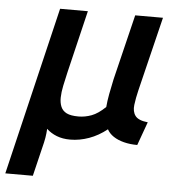

<svg xmlns="http://www.w3.org/2000/svg" viewBox="-71 -570 735 792"><g transform="rotate(5 296.5 -174.0)"><path d="M-20 174 146 -522H261L199 -263Q192 -233 186.5 -206.5Q181 -180 180.5 -158Q180 -136 187 -119.5Q194 -103 211 -94.5Q228 -86 260 -86Q287 -86 314 -96Q341 -106 371 -135Q373 -160 378.5 -189.5Q384 -219 391 -251L457 -522H572L497 -215Q489 -182 485.5 -154Q482 -126 495 -108.5Q508 -91 547 -87L512 10Q482 10 456.5 3.5Q431 -3 413 -15Q395 -27 386 -44Q351 -16 312 -2Q273 12 234 12Q203 12 178.5 2.5Q154 -7 136 -24Q135 -5 132 13Q129 31 122 58L94 174Z"/></g></svg>

Font: Ubuntu Sans SemiBold
Style: Italic
Weight: 600
Italic angle: -13.5°
Designer: Dalton Maag Ltd
Foundry: Dalton Maag Ltd
Version: Version 1.006